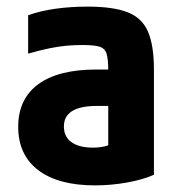

<svg xmlns="http://www.w3.org/2000/svg" viewBox="-20 -550 540 580"><path d="M267 10Q156 10 95.5 -36Q35 -82 35 -167Q35 -251 95.5 -295.5Q156 -340 271 -340H376V-230H273Q173 -230 173 -168Q173 -137 196 -120.5Q219 -104 261 -104Q286 -104 305.5 -110.5Q325 -117 343 -131L307 -58V-336Q307 -371 302 -387.5Q297 -404 280.5 -409Q264 -414 230 -414Q205 -414 182 -412Q159 -410 131.5 -404.5Q104 -399 65 -388V-504Q101 -517 147 -523.5Q193 -530 245 -530Q322 -530 365.5 -513Q409 -496 427 -454.5Q445 -413 445 -340V-22Q411 -7 363 1.5Q315 10 267 10Z"/></svg>

Font: M PLUS 1 Code
Style: Regular
Weight: 400
Designer: Coji Morishita
Foundry: UNDERFOREST DESIGN
Version: Version 1.005